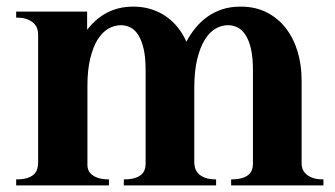

<svg xmlns="http://www.w3.org/2000/svg" viewBox="-20 -560 1012 580"><path d="M28.8 -524.9H243.2V-470.2Q254.4 -484.9 268.6 -497.6Q282.7 -510.3 299.8 -519.8Q316.9 -529.3 337.6 -534.7Q358.4 -540 382.8 -540Q411.6 -540 436.5 -532.2Q461.4 -524.4 481.4 -510.5Q501.5 -496.6 517.1 -477.1Q532.7 -457.5 543 -434.1Q554.2 -455.1 569.6 -474.4Q585 -493.7 605 -508.3Q625 -522.9 650.1 -531.5Q675.3 -540 707 -540Q751.5 -540 785.9 -522.5Q820.3 -504.9 843.8 -474.4Q867.2 -443.8 879.2 -403.6Q891.1 -363.3 891.1 -317.9V-65.9Q891.1 -58.6 893.8 -50.3Q896.5 -42 903.8 -34.9Q911.1 -27.8 923.8 -22.9Q936.5 -18.1 957 -18.1V0H678.2V-18.1Q697.3 -18.1 710 -21.7Q722.7 -25.4 730.2 -31.7Q737.8 -38.1 741 -46.6Q744.1 -55.2 744.1 -64.9V-348.1Q744.1 -385.7 738.3 -411.6Q732.4 -437.5 722.2 -453.6Q711.9 -469.7 698.2 -476.8Q684.6 -483.9 668.9 -483.9Q648.9 -483.9 630.6 -473.1Q612.3 -462.4 598.1 -439.2Q584 -416 575.4 -380.1Q566.9 -344.2 566.9 -293.9V-68.8Q566.9 -61.5 569.3 -52.7Q571.8 -43.9 578.6 -36.4Q585.4 -28.8 598.4 -23.4Q611.3 -18.1 632.8 -18.1V0H354V-18.1Q373 -18.1 385.7 -21.7Q398.4 -25.4 406 -31.7Q413.6 -38.1 416.7 -46.6Q419.9 -55.2 419.9 -64.9V-348.1Q419.9 -385.7 414.1 -411.6Q408.2 -437.5 398.2 -453.6Q388.2 -469.7 374.5 -476.8Q360.8 -483.9 345.2 -483.9Q325.7 -483.9 307.4 -473.4Q289.1 -462.9 275.1 -440.7Q261.2 -418.5 252.7 -383.8Q244.1 -349.1 244.1 -300.8V-60.1Q244.1 -52.7 247.3 -45.4Q250.5 -38.1 258.1 -32Q265.6 -25.9 278.1 -22Q290.5 -18.1 309.1 -18.1V0H28.8V-18.1Q49.3 -18.1 62.3 -22.2Q75.2 -26.4 82.5 -33.4Q89.8 -40.5 92.5 -49.6Q95.2 -58.6 95.2 -68.8V-456.1Q95.2 -463.4 92.8 -472.2Q90.3 -481 83.3 -488.5Q76.2 -496.1 63.2 -501.5Q50.3 -506.8 28.8 -506.8Z"/></svg>

Font: Uncial Antiqua
Style: Regular
Weight: 400
Version: Version 1.000